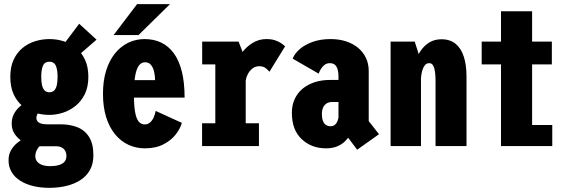

<svg xmlns="http://www.w3.org/2000/svg" viewBox="-20 -699 2740 919"><path d="M216.6 -149Q180.9 -149 147.4 -159.4Q113.9 -169.8 87.3 -191.9Q60.6 -213.9 45 -248.4Q29.3 -282.9 29.3 -331Q29.3 -378.7 45.1 -412.9Q60.9 -447.1 87.7 -469.2Q114.5 -491.2 148 -501.6Q181.6 -512 216.6 -512Q251.5 -512 284.6 -501.6Q317.6 -491.2 344.4 -469.2Q371.2 -447.1 387 -412.9Q402.9 -378.7 402.9 -331Q402.9 -282.9 385.9 -248.4Q368.9 -213.9 341.2 -191.9Q313.6 -169.8 281 -159.4Q248.4 -149 216.6 -149ZM216.6 -257.4Q230.9 -257.4 239.4 -266Q247.9 -274.5 251.8 -290.8Q255.6 -307.1 255.6 -331Q255.6 -366.3 247 -385Q238.4 -403.7 216.6 -403.7Q194.2 -403.7 185.8 -385Q177.4 -366.3 177.4 -331Q177.4 -307.1 181.3 -290.8Q185.1 -274.5 193.6 -266Q202.1 -257.4 216.6 -257.4ZM314.9 -399 258.7 -452.1 359 -585.3 442.1 -509.1ZM270.4 -104Q314.6 -104 350.1 -90.1Q385.6 -76.2 406.3 -43.7Q427 -11.1 427 44.1Q427 85.5 410.4 115Q393.7 144.6 364.4 163.3Q335 182 296.9 191.1Q258.9 200.1 215.6 200.1Q174.4 200.1 138.8 191.5Q103.2 182.8 76.8 166Q50.3 149.3 35.6 124.5Q20.9 99.8 20.9 68Q20.9 40.2 33.1 19.6Q45.3 -1.1 63.1 -15.6Q80.9 -30.2 99 -39.2Q117.1 -48.3 128.3 -52.4L196 -15.9Q183.4 -12.2 172.8 -2.6Q162.2 6.9 155.7 20.2Q149.1 33.6 149.1 48.7Q149.1 63.1 157.4 73.9Q165.7 84.6 181.6 90.4Q197.5 96.3 220.7 96.3Q243.2 96.3 260.7 91.4Q278.2 86.6 288 75.9Q297.9 65.3 297.9 47.9Q297.9 33.4 292 22.8Q286.1 12.3 274.6 6.6Q263.2 1 247 1H151.1Q131.1 1 104 -12Q76.9 -25.1 56.4 -49.2Q36 -73.3 36 -107.1Q36 -131.2 44.9 -149.7Q53.9 -168.2 67 -181.6Q80.2 -195 93.4 -203.7Q106.6 -212.4 114.7 -216.9L184 -180.4Q176.3 -174.9 169.4 -167.4Q162.5 -159.9 158.3 -151.5Q154.1 -143 154.1 -134.9Q154.1 -124.9 159.9 -117.9Q165.6 -110.9 176.9 -107.4Q188.1 -104 204.1 -104Z M597.9 -315.3H722.3Q722.3 -333 718.2 -353Q714.1 -373.1 703.7 -387Q693.3 -401 674.3 -401Q656.4 -401 644.6 -385.1Q632.8 -369.2 626.9 -335.2Q621 -301.2 621 -246.7Q621 -195.6 626.4 -164.1Q631.7 -132.6 643.2 -118Q654.8 -103.4 673.3 -103.4Q686.9 -103.4 697.4 -112.2Q708 -120.9 715 -135.7Q722 -150.4 725.1 -168.1L850.4 -110.9Q843.2 -84 821.5 -55.9Q799.9 -27.7 762.9 -8.4Q725.9 11 673.3 11Q630.8 11 594.2 -6.2Q557.6 -23.4 530.4 -56.7Q503.1 -90 488 -138.6Q472.9 -187.3 472.9 -250.1Q472.9 -313.1 488.2 -361.7Q503.6 -410.4 530.8 -443.8Q558 -477.3 594.2 -494.6Q630.4 -512 672 -512Q716.6 -512 751.9 -495Q787.2 -478.1 812.2 -443.7Q837.2 -409.4 850.4 -356.5Q863.6 -303.6 863.6 -231.9H597.9ZM523.6 -531.1 636.1 -679.2H793.6L642.9 -531.1Z M1087.7 -291.7Q1087.7 -333.7 1100.3 -373.1Q1112.9 -412.6 1135.8 -443.9Q1158.7 -475.1 1189.1 -493.6Q1219.5 -512 1254.6 -512Q1278.6 -512 1295.6 -506.5Q1312.6 -501 1324.5 -493Q1336.4 -485 1344.7 -477.3L1269.7 -355.6Q1261.1 -365.9 1250 -374Q1239 -382 1220 -382Q1201.4 -382 1187.2 -370.4Q1173 -358.9 1164.5 -340.7Q1156.1 -322.5 1154.9 -302.1ZM1156.1 -109.1H1219.4V0H947.2V-109.1H1010.6V-390.9H947.7V-500H1121.9L1156.1 -412.1Z M1689.4 17.6 1614.4 -82.6 1700 -176.8 1794.1 -56.6ZM1603.1 -158.1 1669.3 -83.4Q1664.2 -68.4 1654.5 -51.9Q1644.9 -35.4 1629.8 -21.1Q1614.7 -6.8 1592.6 2.1Q1570.5 11 1540.1 11Q1471 11 1424 -33Q1377 -77 1377 -159.1Q1377 -195.3 1390.2 -224.2Q1403.4 -253.2 1427.5 -273.7Q1451.6 -294.1 1485.4 -305.3Q1519.1 -316.4 1560.1 -316.4H1614.6V-210.7H1568.9Q1553.9 -210.7 1543.1 -203.8Q1532.4 -196.9 1526.5 -184Q1520.7 -171 1520.7 -153.1Q1520.7 -133.7 1525.6 -120.8Q1530.4 -107.8 1539.7 -101.2Q1549 -94.7 1561.9 -94.7Q1575.9 -94.7 1584.4 -102.9Q1592.9 -111.1 1597.4 -125.4Q1601.9 -139.7 1603.1 -158.1ZM1562.3 -512Q1602.7 -512 1636 -501.2Q1669.2 -490.5 1693.8 -470.2Q1718.3 -449.9 1731.6 -421.8Q1744.9 -393.6 1744.9 -358.7V-83.9L1600.1 -108.3V-333.6Q1600.1 -347.6 1597.8 -359.4Q1595.5 -371.1 1590.8 -379.5Q1586.1 -387.9 1578.3 -392.3Q1570.6 -396.7 1559.3 -396.7Q1543.9 -396.7 1533.1 -388.2Q1522.4 -379.7 1515.6 -368.2Q1508.8 -356.7 1505.3 -346.6L1380.9 -418.3Q1389.9 -442.6 1414.7 -464Q1439.5 -485.4 1477.1 -498.7Q1514.6 -512 1562.3 -512Z M1849.6 0Q1849.6 -109 1849.6 -184Q1849.6 -259 1849.6 -308Q1849.6 -357 1849.6 -387.2Q1849.6 -417.5 1849.6 -436Q1849.6 -454.5 1849.6 -468.8Q1849.6 -483 1849.6 -500H1965L1995 -406.3V0ZM2064.7 0V-313.3Q2064.7 -333.1 2062.5 -352.4Q2060.2 -371.6 2053.8 -384.2Q2047.4 -396.7 2034.4 -396.7Q2022.9 -396.7 2015.4 -388.7Q2007.8 -380.7 2003.4 -368Q1998.9 -355.3 1996.8 -340.9Q1994.6 -326.4 1994.4 -314L1956.7 -322.6Q1956.8 -360.6 1966 -394.6Q1975.1 -428.6 1992.8 -454.9Q2010.4 -481.1 2035.5 -496.1Q2060.6 -511.1 2092.7 -511.1Q2134.7 -511.1 2161.2 -489Q2187.6 -466.9 2200.2 -427.1Q2212.9 -387.4 2212.9 -334V0Z M2285.6 -390.9V-500H2621.4V-390.9ZM2526.9 -100.6H2623.4V0H2378V-645H2526.9Z"/></svg>

Font: League Mono Thin Condensed
Style: Regular
Weight: 100
Width: 1
Designer: Tyler Finck
Foundry: The League of Moveable Type / Tyler Finck
Version: Version 2.300;RELEASE